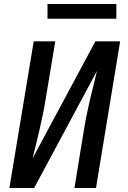

<svg xmlns="http://www.w3.org/2000/svg" viewBox="-20 -942 640 962"><path d="M27 0 149 -735H257L208 -441Q202 -404 194.5 -367.5Q187 -331 178.5 -294Q170 -257 161 -220.5Q152 -184 143 -148L458 -735H582L461 0H353L401 -294Q407 -331 414.5 -367.5Q422 -404 430.5 -441Q439 -478 448.5 -514.5Q458 -551 466 -587L151 0ZM218 -848V-922H563V-848Z"/></svg>

Font: Iosevka SS04 Semibold Extended
Style: Italic
Weight: 600
Width: 7
Italic angle: -9°
Monospace: yes
Designer: Belleve Invis
Foundry: Belleve Invis
Version: Version 19.0.0; ttfautohint (v1.8.4)